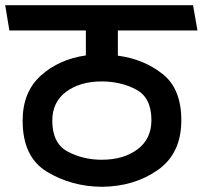

<svg xmlns="http://www.w3.org/2000/svg" viewBox="-31 -700 779 738"><path d="M360 18Q244 17 150 -39.5Q56 -96 56 -236Q56 -346 125.5 -409Q195 -472 299 -487V-583H5L-11 -680H711L728 -583H422V-486Q521 -473 593.5 -416Q666 -359 666 -238Q666 -110 575.5 -46.5Q485 17 360 18ZM551 -238Q551 -325 492 -356Q433 -387 360 -387Q277 -387 223.5 -347.5Q170 -308 170 -236Q170 -149 229 -117.5Q288 -86 360 -86Q444 -86 497.5 -126Q551 -166 551 -238Z"/></svg>

Font: Palanquin SemiBold
Style: Regular
Weight: 600
Designer: Pria Ravichandran
Version: Version 1.0.4